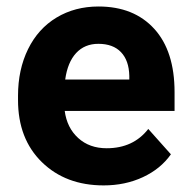

<svg xmlns="http://www.w3.org/2000/svg" viewBox="-20 -558 581 588"><path d="M297.4 9.8Q181.2 9.8 108.2 -61.5Q35.2 -132.8 35.2 -251.5V-265.1Q35.2 -344.7 65.9 -407.5Q96.7 -470.2 153.1 -504.2Q209.5 -538.1 281.7 -538.1Q390.1 -538.1 452.4 -469.7Q514.6 -401.4 514.6 -275.9V-218.3H178.2Q185.1 -166.5 219.5 -135.3Q253.9 -104 306.6 -104Q388.2 -104 434.1 -163.1L503.4 -85.4Q471.7 -40.5 417.5 -15.4Q363.3 9.8 297.4 9.8ZM281.2 -423.8Q239.3 -423.8 213.1 -395.5Q187 -367.2 179.7 -314.5H376V-325.7Q375 -372.6 350.6 -398.2Q326.2 -423.8 281.2 -423.8Z"/></svg>

Font: RobotoDraft
Style: Bold
Weight: 700
Version: Version 2.001150; 2014